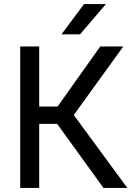

<svg xmlns="http://www.w3.org/2000/svg" viewBox="-20 -930 675 950"><path d="M263 -317H174V0H80V-700H174V-403H265L476 -700H590L345 -361L610 0H492ZM396 -910H504L376 -760H284Z"/></svg>

Font: PT Root UI Web Medium
Style: Regular
Weight: 500
Designer: Vitaly Kuzmin
Foundry: ParaType Ltd.
Version: Version 1.001W